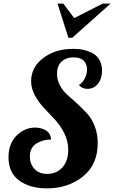

<svg xmlns="http://www.w3.org/2000/svg" viewBox="-20 -1020 631 1061"><path d="M544 -630Q544 -586 521.5 -557.5Q499 -529 462 -529Q434 -529 416 -550Q436 -562 448.5 -586.5Q461 -611 461 -636Q461 -665 443 -684Q425 -703 387 -703Q345 -703 320 -679.5Q295 -656 295 -612Q295 -578 311.5 -547.5Q328 -517 353 -495.5Q378 -474 407.5 -446.5Q437 -419 462 -392Q487 -365 503.5 -322.5Q520 -280 520 -229Q520 -110 438 -44.5Q356 21 239 21Q146 21 86.5 -22Q27 -65 27 -151Q27 -227 72 -271Q117 -315 174 -315Q207 -315 233.5 -299.5Q260 -284 262 -249Q215 -249 180 -226Q145 -203 145 -155Q145 -115 170 -87Q195 -59 241 -59Q292 -59 324.5 -94.5Q357 -130 357 -192Q357 -239 336 -282Q315 -325 284.5 -358Q254 -391 224 -422.5Q194 -454 173 -492.5Q152 -531 152 -571Q152 -648 218.5 -699Q285 -750 383 -750Q401 -750 418 -748.5Q435 -747 459.5 -739.5Q484 -732 501.5 -720Q519 -708 531.5 -684.5Q544 -661 544 -630ZM298 -1000H330L390 -920L547 -1000H591L379 -811H358Z"/></svg>

Font: Lobster 1.4
Style: Regular
Weight: 400
Designer: Pablo Impallari
Foundry: Pablo Impallari. www.impallari.com
Version: Version 1.4